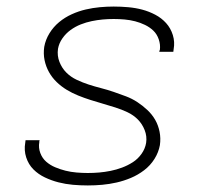

<svg xmlns="http://www.w3.org/2000/svg" viewBox="-20 -558 640 586"><path d="M248 8Q225 8 202.5 6Q180 4 158.5 -1.5Q137 -7 117 -16.5Q97 -26 82 -41Q67 -56 60 -77.5Q53 -99 57 -122Q57 -124 57.5 -126Q58 -128 58 -130H101Q100 -128 100 -127Q100 -126 100 -124Q97 -107 103 -91Q109 -75 121 -64.5Q133 -54 148.5 -47.5Q164 -41 180 -37Q196 -33 213.5 -31.5Q231 -30 248 -30Q266 -30 283 -31.5Q300 -33 317.5 -36.5Q335 -40 352.5 -46.5Q370 -53 385.5 -63Q401 -73 412 -88.5Q423 -104 426 -122Q429 -142 421.5 -161Q414 -180 400.5 -193.5Q387 -207 369 -215.5Q351 -224 332 -230Q313 -236 294 -241.5Q275 -247 256 -253Q237 -259 218.5 -266.5Q200 -274 183.5 -284Q167 -294 153 -307.5Q139 -321 129.5 -338Q120 -355 116 -374.5Q112 -394 115 -415Q119 -437 131 -456.5Q143 -476 160.5 -490.5Q178 -505 199 -514.5Q220 -524 241.5 -529Q263 -534 284.5 -536Q306 -538 327 -538Q349 -538 371.5 -536Q394 -534 414.5 -528.5Q435 -523 454 -513Q473 -503 487 -487.5Q501 -472 507.5 -451Q514 -430 510 -408Q510 -406 509.5 -404Q509 -402 509 -400H466Q467 -402 467 -403.5Q467 -405 468 -406Q470 -422 464.5 -438Q459 -454 448 -464.5Q437 -475 422.5 -482Q408 -489 392.5 -493Q377 -497 360.5 -498.5Q344 -500 327 -500Q310 -500 293.5 -498.5Q277 -497 260 -493.5Q243 -490 226.5 -483.5Q210 -477 195.5 -466.5Q181 -456 170.5 -441Q160 -426 157 -409Q154 -388 161.5 -369Q169 -350 182.5 -336.5Q196 -323 214 -314.5Q232 -306 250.5 -300Q269 -294 288.5 -289Q308 -284 327 -277.5Q346 -271 364.5 -264Q383 -257 399 -246.5Q415 -236 429.5 -222.5Q444 -209 453.5 -192.5Q463 -176 467 -156Q471 -136 468 -115Q464 -93 451.5 -73Q439 -53 420 -38.5Q401 -24 379.5 -15Q358 -6 336 -1Q314 4 292 6Q270 8 248 8Z"/></svg>

Font: Iosevka Curly XLtEx
Style: Italic
Weight: 200
Width: 7
Italic angle: -9°
Monospace: yes
Designer: Belleve Invis
Foundry: Belleve Invis
Version: Version 11.1.0; ttfautohint (v1.8.3)